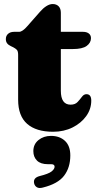

<svg xmlns="http://www.w3.org/2000/svg" viewBox="-20 -640 487 953"><path d="M45.5 -405.5 34 -411Q22 -416.5 15.5 -424.8Q9 -433 9 -446Q9 -462.5 20.2 -472.2Q31.5 -482 49.5 -482H74.5Q91.5 -482 116 -510.5L178.5 -581.5Q193.5 -599 210 -609.5Q226.5 -620 241.5 -620Q260 -620 271 -608.8Q282 -597.5 282 -576.5V-482H392.5Q410 -482 420.8 -473.8Q431.5 -465.5 431.5 -450.5Q431.5 -427.5 410.2 -412Q389 -396.5 340.5 -396.5H282V-189.5Q282 -120.5 330.5 -120.5Q353 -120.5 365.2 -133.8Q377.5 -147 387 -160Q396.5 -173 410.5 -172.5Q433 -171.5 433 -140.5Q433 -98.5 407.8 -63.5Q382.5 -28.5 339.8 -7.2Q297 14 243.5 14Q159.5 14 114.8 -25.2Q70 -64.5 70 -145V-367.5Q70 -386 63.5 -392.8Q57 -399.5 45.5 -405.5ZM218 175Q181.5 175 163.5 157Q145.5 139 145.5 110Q145.5 76 171 55.2Q196.5 34.5 233 34.5Q276 34.5 302.5 59.2Q329 84 329 131.5Q329 191.5 298.2 232Q267.5 272.5 192.5 291Q174 296 163.2 289.5Q152.5 283 149.5 270.5Q143 243 176.5 234Q221 223 236 211Q251 199 251 187.5Q251 175 234 175Z"/></svg>

Font: Fraunces 9pt Soft Black
Style: Regular
Weight: 900
Version: Version 1.000;[b76b70a41]